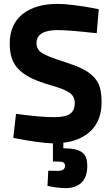

<svg xmlns="http://www.w3.org/2000/svg" viewBox="-20 -722 570 983"><path d="M426.8 127Q426.8 184.1 397.5 212.6Q368.2 241.2 315.9 241.2Q296.9 241.2 273.7 238.3Q250.5 235.4 236.8 232.4L223.1 230L227.1 151.9Q257.8 152.8 274.9 152.8Q313 152.8 313 127Q313 114.3 304.2 109.6Q295.4 105 274.9 105H251V12.2Q216.8 11.2 166 4.2Q115.2 -2.9 81.5 -9.8L47.9 -16.1L62 -139.2Q186 -122.1 256.8 -122.1Q313 -122.1 337.9 -138.7Q362.8 -155.3 362.8 -194.8Q362.8 -227.1 338.1 -245.8Q313.5 -264.6 241.2 -285.2Q182.1 -302.2 143.3 -320.6Q104.5 -338.9 78.4 -364.3Q52.2 -389.6 41 -422.1Q29.8 -454.6 29.8 -499Q29.8 -596.7 95.2 -649.4Q160.6 -702.1 275.9 -702.1Q310.1 -702.1 362.5 -695.3Q415 -688.5 450.2 -681.6L485.8 -674.8L475.1 -551.8Q334 -567.9 275.9 -567.9Q167 -567.9 167 -501Q167 -469.2 194.1 -451.2Q221.2 -433.1 308.1 -405.8Q365.7 -387.2 400.4 -370.4Q435.1 -353.5 458.7 -329.3Q482.4 -305.2 491.2 -274.7Q500 -244.1 500 -198.2Q500 -107.4 447.3 -54.4Q394.5 -1.5 304.2 8.8V37.1Q335.9 37.6 356.7 41Q377.4 44.4 394.3 54Q411.1 63.5 418.9 81.3Q426.8 99.1 426.8 127Z"/></svg>

Font: TitilliumText25L
Style: 999 wt
Weight: 900
Designer: Accademia di Belle Arti di Urbino and others
Foundry: Accademia di Belle Arti di Urbino and others.
Version: Version 25.000